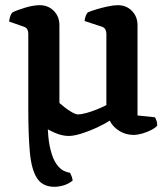

<svg xmlns="http://www.w3.org/2000/svg" viewBox="-20 -520 645 740"><path d="M190 200Q144 200 122.5 166.5Q101 133 95 66Q89 -1 89 -103L163 -64Q163 -27 166.5 8.5Q170 44 179.5 74Q189 104 206 123Q223 142 250 146Q252 149 255.5 158Q259 167 260 176Q244 189 225 194.5Q206 200 190 200ZM245 4Q220 4 193 -7.5Q166 -19 142 -35.5Q118 -52 103.5 -68Q89 -84 89 -93V-391Q89 -400 85 -407Q81 -414 72 -417L15 -437Q17 -451 20 -459Q23 -467 28 -472Q45 -481 77 -490.5Q109 -500 133 -500Q166 -500 187.5 -478Q209 -456 209 -423V-123Q218 -115 231 -105Q244 -95 258 -87Q272 -79 281 -79Q292 -79 311 -84Q330 -89 351.5 -97.5Q373 -106 390 -115V-391Q390 -399 386 -406.5Q382 -414 373 -417L306 -439Q307 -451 311 -460Q315 -469 318 -472Q329 -477 350 -483.5Q371 -490 394.5 -495Q418 -500 434 -500Q467 -500 488.5 -478Q510 -456 510 -423V-75L577 -68Q580 -64 583 -55.5Q586 -47 586 -36Q580 -28 564 -19.5Q548 -11 529 -5.5Q510 0 495 0Q464 0 439 -16Q414 -32 403 -55Q383 -42 354 -28.5Q325 -15 295 -5.5Q265 4 245 4Z"/></svg>

Font: Texturina Medium 12pt SemiBold
Style: Regular
Weight: 600
Version: Version 1.002